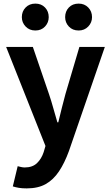

<svg xmlns="http://www.w3.org/2000/svg" viewBox="-20 -820 614 1064"><path d="M128 224Q103 224 85 221Q67 218 51 213L78 101Q86 103 96.5 105.5Q107 108 117 108Q160 108 185 84Q210 60 222 23L232 -11L14 -560H162L251 -300Q264 -262 275 -222Q286 -182 298 -142H303Q312 -182 322.5 -221.5Q333 -261 343 -300L420 -560H561L362 17Q338 83 307 129.5Q276 176 233.5 200Q191 224 128 224ZM176 -651Q143 -651 122 -673Q101 -695 101 -725Q101 -757 122 -778.5Q143 -800 176 -800Q209 -800 229.5 -778.5Q250 -757 250 -725Q250 -695 229.5 -673Q209 -651 176 -651ZM416 -651Q382 -651 361.5 -673Q341 -695 341 -725Q341 -757 361.5 -778.5Q382 -800 416 -800Q448 -800 469 -778.5Q490 -757 490 -725Q490 -695 469 -673Q448 -651 416 -651Z"/></svg>

Font: Noto Sans HK Thin
Style: Bold
Weight: 700
Version: Version 2.004-H2;hotconv 1.0.118;makeotfexe 2.5.65603